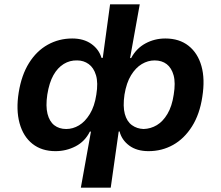

<svg xmlns="http://www.w3.org/2000/svg" viewBox="-20 -693 1027 893"><path d="M356 180 403 -81H398Q375 -35 331.5 -12.5Q288 10 238 10Q174 10 131 -24Q88 -58 71 -120Q54 -182 67 -263Q80 -344 115 -400Q150 -456 202 -485Q254 -514 316 -514Q369 -514 404.5 -489Q440 -464 452 -424H458L492 -673H630L585 -423H590Q614 -468 656.5 -491Q699 -514 749 -514Q814 -514 857 -480Q900 -446 917 -385.5Q934 -325 921 -243Q909 -162 873 -105Q837 -48 785 -19Q733 10 671 10Q616 10 581 -16Q546 -42 536 -82L532 -81L495 180ZM288 -93Q319 -93 347.5 -110Q376 -127 398 -163Q420 -199 428 -253Q437 -308 426.5 -343Q416 -378 392.5 -395Q369 -412 339 -412Q305 -413 276.5 -395.5Q248 -378 228.5 -343.5Q209 -309 200 -253Q192 -199 201 -163.5Q210 -128 232.5 -110.5Q255 -93 288 -93ZM648 -93Q681 -94 709.5 -111Q738 -128 759 -163.5Q780 -199 788 -253Q797 -308 787.5 -342.5Q778 -377 755.5 -394.5Q733 -412 699 -412Q668 -412 639.5 -395Q611 -378 589.5 -343Q568 -308 559 -253Q551 -198 560.5 -163Q570 -128 593.5 -111Q617 -94 648 -93Z"/></svg>

Font: Nunito Sans 6pt
Style: Bold Italic
Weight: 700
Italic angle: -9°
Version: Version 3.101;gftools[0.9.27]